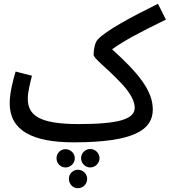

<svg xmlns="http://www.w3.org/2000/svg" viewBox="-20 -727 892 1009"><path d="M367 21C690 21 783 -47 783 -152C783 -252 704 -346 569 -468C632 -513 710 -555 852 -624L810 -707C662 -634 538 -566 494 -520C479 -504 472 -469 472 -439C472 -420 540 -371 610 -297C667 -239 688 -194 688 -161C688 -101 605 -75 393 -75C186 -75 126 -121 126 -209C126 -245 140 -297 148 -329L62 -351C47 -301 31 -237 31 -184C31 -42 149 21 367 21ZM454 56C428 56 406 78 406 104C406 131 428 153 454 153C481 153 503 131 503 104C503 78 481 56 454 56ZM324 57C298 57 277 78 277 105C277 131 298 153 324 153C351 153 373 131 373 105C373 78 351 57 324 57ZM389 165C363 165 342 187 342 213C342 240 363 262 389 262C417 262 438 240 438 213C438 187 417 165 389 165Z"/></svg>

Font: Noto Sans Arabic UI SmCn Md
Style: Regular
Weight: 500
Width: 4
Designer: Monotype Design Team, Nadine Chahine and Nizar Qandah
Foundry: Monotype Imaging Inc.
Version: Version 2.010